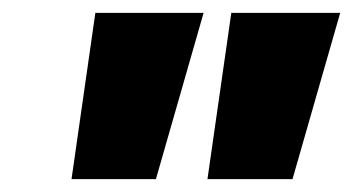

<svg xmlns="http://www.w3.org/2000/svg" viewBox="-20 -734 548 298"><path d="M302 -456H434L508 -714H339ZM91 -456H222L296 -714H128Z"/></svg>

Font: Noto Sans Condensed Black
Style: Italic
Weight: 900
Width: 3
Italic angle: -12°
Designer: Monotype Design Team
Foundry: Monotype Imaging Inc.
Version: Version 2.013